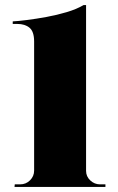

<svg xmlns="http://www.w3.org/2000/svg" viewBox="-20 -734 464 754"><path d="M394 0V-10H373Q351 -10 334.5 -25.5Q318 -41 318 -63V-714H308Q281 -698 242.5 -686.5Q204 -675 163 -667.5Q122 -660 86.5 -655.5Q51 -651 30 -650V-640H48Q78 -640 96 -625Q114 -610 114 -571V-64Q114 -42 98 -26Q82 -10 59 -10H38L37 0Z"/></svg>

Font: Cinzel Black
Style: Regular
Weight: 900
Designer: Natanael Gama
Version: Version 2.000